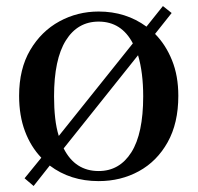

<svg xmlns="http://www.w3.org/2000/svg" viewBox="-20 -581 652 633"><path d="M305.2 16.1Q211.9 16.1 144 -35.2L90.8 32.2L61 6.8L116.2 -61Q81.5 -97.2 62.3 -148.4Q43 -199.7 43 -265.1Q43 -354 79.6 -416Q116.2 -478 175.8 -510.5Q235.4 -543 305.2 -543Q395 -543 462.9 -493.2L517.1 -561L545.9 -538.1L491.2 -469.2Q526.4 -433.6 547.1 -382.3Q567.9 -331.1 567.9 -265.1Q567.9 -174.8 532.7 -112.1Q497.6 -49.3 438 -16.6Q378.4 16.1 305.2 16.1ZM173.8 -132.8 418 -438Q380.4 -509.8 305.2 -509.8Q235.8 -509.8 197 -447.5Q158.2 -385.3 158.2 -263.2Q158.2 -224.6 161.9 -191.9Q165.5 -159.2 173.8 -132.8ZM305.2 -17.1Q374 -17.1 413.1 -78.9Q452.1 -140.6 452.1 -263.2Q452.1 -341.8 435.1 -398.9L189.9 -91.8Q227.5 -17.1 305.2 -17.1Z"/></svg>

Font: Source Han Serif TW SemiBold
Style: Regular
Weight: 600
Designer: Ryoko NISHIZUKA Ë•øÂ°öÊ∂ºÂ≠ê (kana & ideographs); Frank Grie√ühammer (Latin, Greek & Cyrillic); Wenlong ZHANG Âº†ÊñáÈæô 
Foundry: Adobe
Version: Version 2.003;hotconv 1.1.1;makeotfexe 2.6.0